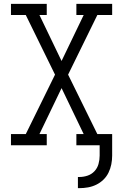

<svg xmlns="http://www.w3.org/2000/svg" viewBox="-20 -755 640 998"><path d="M385 223V165H392Q414 165 435 158Q456 151 471 135Q486 119 492 97.5Q498 76 498 54V0H377V-58H415L300 -297L185 -58H223V0H37V-58H114L266 -367L114 -677H37V-735H223V-677H185L300 -438L415 -677H377V-735H563V-677H486L334 -367L486 -58H563V54Q563 77 558.5 99.5Q554 122 544 142.5Q534 163 517.5 179Q501 195 480.5 205Q460 215 437.5 219Q415 223 392 223Z"/></svg>

Font: Iosevka Etoile Light
Style: Regular
Weight: 300
Designer: Belleve Invis
Foundry: Belleve Invis
Version: Version 25.0.1; ttfautohint (v1.8.4)